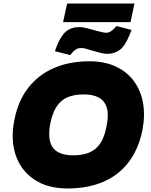

<svg xmlns="http://www.w3.org/2000/svg" viewBox="-20 -1055 851 1084"><path d="M362 9Q248 9 173 -41.5Q98 -92 68.5 -179.5Q39 -267 61 -377Q82 -486 139.5 -559.5Q197 -633 284.5 -671Q372 -709 485 -709Q570 -709 633.5 -679.5Q697 -650 736 -597Q775 -544 787.5 -473.5Q800 -403 784 -320Q762 -212 705.5 -138.5Q649 -65 562 -28Q475 9 362 9ZM393 -178Q446 -178 483.5 -193.5Q521 -209 545.5 -244.5Q570 -280 581 -341Q595 -405 583.5 -445Q572 -485 539 -503.5Q506 -522 453 -522Q400 -522 362.5 -506.5Q325 -491 301 -455.5Q277 -420 264 -359Q252 -295 263 -255Q274 -215 307 -196.5Q340 -178 393 -178ZM376 -744 290 -766 301 -796Q324 -853 353 -877.5Q382 -902 428 -902Q448 -902 470.5 -896Q493 -890 514 -884Q536 -878 553.5 -874Q571 -870 581 -870Q591 -870 600.5 -875Q610 -880 623 -892L638 -908L723 -886L711 -857Q685 -793 654.5 -772Q624 -751 586 -751Q566 -751 543.5 -757.5Q521 -764 498 -770Q480 -776 465 -780Q450 -784 440 -784Q424 -784 413 -778.5Q402 -773 390 -760ZM336 -930 359 -1035H739L717 -930Z"/></svg>

Font: REM ExtraBold
Style: Italic
Weight: 800
Italic angle: -11°
Designer: Octavio Pardo
Foundry: Ashler Design
Version: Version 1.005;gftools[0.9.28]